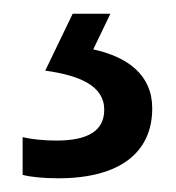

<svg xmlns="http://www.w3.org/2000/svg" viewBox="-20 -20 257 280"><path d="M202 138C202 89 166 63 116 52L141 0H86L46 83C96 90 132 105 132 140C132 171 108 185 62 185C44 185 25 183 13 180V235C24 238 43 240 65 240C154 240 202 203 202 138Z"/></svg>

Font: Noto Sans Devanagari SemiCondensed
Style: Regular
Weight: 400
Width: 4
Designer: Jelle Bosma - Monotype Design Team
Foundry: Monotype Imaging Inc.
Version: Version 2.004